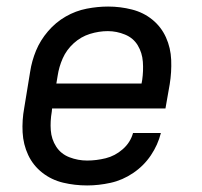

<svg xmlns="http://www.w3.org/2000/svg" viewBox="-20 -558 616 586"><path d="M246 8Q281 8 317.5 0Q354 -8 386.5 -30Q419 -52 440.5 -84Q462 -116 471 -152H386Q378 -123 354.5 -102.5Q331 -82 302.5 -75Q274 -68 246 -68Q218 -68 192 -78Q166 -88 151.5 -110.5Q137 -133 135 -160.5Q133 -188 138 -217L139 -227H485L498 -301Q504 -338 502.5 -375Q501 -412 486.5 -444Q472 -476 445 -498Q418 -520 382.5 -529Q347 -538 310 -538Q278 -538 244.5 -531.5Q211 -525 180.5 -507.5Q150 -490 126.5 -462.5Q103 -435 90 -403.5Q77 -372 72 -339L54 -229Q47 -191 49 -154Q51 -117 66 -85Q81 -53 109 -31Q137 -9 172.5 -0.5Q208 8 246 8ZM412 -303H152L156 -327Q160 -354 171.5 -380Q183 -406 205 -426Q227 -446 254.5 -454.5Q282 -463 309 -463Q336 -463 361.5 -452.5Q387 -442 400.5 -419.5Q414 -397 416 -369.5Q418 -342 414 -314Z"/></svg>

Font: Iosevka Sparkle Oblique
Style: Regular
Weight: 400
Italic angle: -9°
Designer: Belleve Invis
Foundry: Belleve Invis
Version: Version 4.5.0; ttfautohint (v1.8.3)